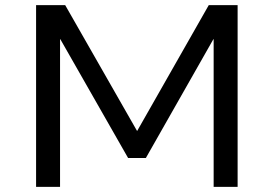

<svg xmlns="http://www.w3.org/2000/svg" viewBox="-20 -725 1062 745"><path d="M120 0V-705H233L514 -213H510L790 -705H902V0H809V-573H808L546 -112H477L214 -573H213V0Z"/></svg>

Font: Nunito Sans 7pt SemiExpanded
Style: Regular
Weight: 400
Width: 6
Designer: Vernon Adams
Foundry: Vernon Adams
Version: Version 3.101;gftools[0.9.27]